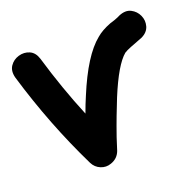

<svg xmlns="http://www.w3.org/2000/svg" viewBox="-107 -657 774 767"><g transform="rotate(-20 279.5 -273.5)"><path d="M240 0Q270 -10 281 -39L298 -92Q314 -138 327 -172L354 -241Q404 -362 446 -397Q455 -403 475 -411Q525 -430 527 -431Q554 -444 560.5 -467.5Q567 -491 557 -513Q547 -535 525.5 -546Q504 -557 475 -545Q466 -540 449 -534Q432 -528 430 -528Q391 -513 368 -493Q301 -439 239 -289Q226 -259 213 -223Q161 -348 119 -490Q110 -519 88 -528.5Q66 -538 42 -531Q18 -524 4.5 -504Q-9 -484 -1 -454Q65 -232 163 -32Q174 -10 196 -1Q218 8 240 0Z"/></g></svg>

Font: Balsamiq Sans
Style: Bold
Weight: 700
Designer: Michael Angeles
Foundry: Balsamiq SRL
Version: Version 1.020; ttfautohint (v1.8.4.7-5d5b);gftools[0.9.26]